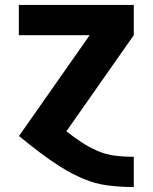

<svg xmlns="http://www.w3.org/2000/svg" viewBox="-20 -550 616 775"><path d="M519 205H520V83H519Q482 83 445 78.5Q408 74 373.5 59Q339 44 308 23.5Q277 3 248 -20L520 -408V-530H56V-408H342L56 0H58Q98 33 139.5 64.5Q181 96 224.5 123.5Q268 151 316 171.5Q364 192 415.5 198.5Q467 205 519 205Z"/></svg>

Font: Iosevka Sparkle Heavy
Style: Regular
Weight: 900
Designer: Belleve Invis
Foundry: Belleve Invis
Version: Version 4.5.0; ttfautohint (v1.8.3)